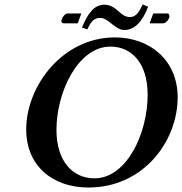

<svg xmlns="http://www.w3.org/2000/svg" viewBox="-20 -825 813 857"><path d="M559 -749C540 -749 525 -760 511 -773C494 -788 475 -804 445 -804C402 -804 372 -767 346 -702L370 -694C387 -731 401 -745 427 -745C445 -745 461 -733 477 -720C495 -706 513 -691 535 -691C581 -691 617 -730 641 -795L617 -805C595 -758 580 -749 559 -749ZM375 12C619 12 773 -193 773 -391C773 -555 650 -658 493 -658C260 -658 97 -442 97 -247C97 -86 213 12 375 12ZM473 -617C567 -617 639 -544 639 -402C639 -227 544 -29 402 -29C303 -29 232 -107 232 -245C232 -414 328 -617 473 -617ZM327 -721 343 -765H282C270 -765 257 -747 255 -735C254 -734 254 -733 254 -732C254 -726 257 -721 264 -721ZM664 -765 648 -721H708C721 -721 734 -738 736 -750V-753C736 -759 734 -765 726 -765Z"/></svg>

Font: Linux Libertine O
Style: Bold Italic
Weight: 700
Italic angle: -11.5°
Designer: Philipp H. Poll
Foundry: Philipp H. Poll
Version: Version 4.1.0